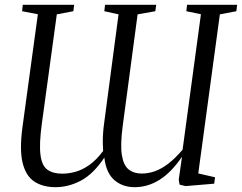

<svg xmlns="http://www.w3.org/2000/svg" viewBox="-20 -763 1003 796"><path d="M210 13Q158 13 122.8 -10Q87.5 -33 74 -87Q60.5 -141 73 -235L137 -704L71.5 -716.5L74.5 -743H287.5L284 -716.5L215.5 -703.5L153.5 -250.5Q142 -166 147.8 -121Q153.5 -76 176.5 -59.5Q199.5 -43 238 -43Q265 -43 293 -50.8Q321 -58.5 350 -78.8Q379 -99 407.5 -137Q406.5 -153.5 406.2 -172.5Q406 -191.5 407.5 -212.8Q409 -234 412.5 -258L471.5 -703.5L412.5 -716.5L415.5 -743H627.5L624 -716.5L550.5 -703.5L488.5 -239Q478.5 -163 485.2 -120.2Q492 -77.5 513.5 -60.5Q535 -43.5 567.5 -43.5Q594.5 -43.5 621.8 -53Q649 -62.5 677.8 -84.5Q706.5 -106.5 737 -142.5L813 -704L752.5 -716.5L755.5 -743H963L960 -716.5L891.5 -703.5L802 -44L871.5 -28L868 -1.5L749.5 8.5L724.5 2.5L721 -18L734.5 -113Q690.5 -48.5 641.8 -17.8Q593 13 538 13Q488 13 454 -16.5Q420 -46 412.5 -109.5Q366.5 -41 315.2 -14Q264 13 210 13Z"/></svg>

Font: Merriweather 96pt Light
Style: Italic
Weight: 300
Italic angle: -7.8°
Version: Version 2.101